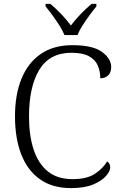

<svg xmlns="http://www.w3.org/2000/svg" viewBox="-20 -956 625 986"><path d="M345 10Q249 10 185 -35.5Q121 -81 89 -163.5Q57 -246 57 -358Q57 -470 90.5 -552Q124 -634 189.5 -679Q255 -724 352 -724Q456 -724 503.5 -689.5Q551 -655 551 -611Q551 -584 535.5 -569Q520 -554 495 -554Q495 -590 482 -620Q469 -650 436.5 -667.5Q404 -685 347 -685Q235 -685 182 -598Q129 -511 129 -358Q129 -259 153 -187Q177 -115 226 -75.5Q275 -36 353 -36Q426 -36 467.5 -63.5Q509 -91 530 -127Q546 -118 546 -95Q546 -78 525 -53Q504 -28 459.5 -9Q415 10 345 10ZM311 -776Q302 -799 285 -825.5Q268 -852 249 -878Q230 -904 214 -923V-936H239Q301 -883 344 -825Q388 -883 450 -936H475V-923Q459 -904 440 -878Q421 -852 404 -825.5Q387 -799 378 -776Z"/></svg>

Font: Noto Serif Hentaigana Light
Style: Regular
Weight: 300
Designer: Kazuhiro Yamada
Foundry: nipponia
Version: Version 1.000; ttfautohint (v1.8.4.7-5d5b)